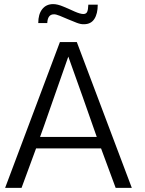

<svg xmlns="http://www.w3.org/2000/svg" viewBox="-20 -916 706 936"><path d="M389.2 -797.9Q375.5 -796.9 354.5 -804.7Q333.5 -812.5 311.8 -822Q290 -831.5 271.2 -839.1Q252.4 -846.7 242.7 -846.2Q212.4 -846.2 210.4 -803.7H166.5Q166.5 -846.7 185.8 -871.3Q205.1 -896 239.3 -896Q260.3 -896 289.1 -883.8Q303.7 -877.4 317.6 -871.6Q331.5 -865.7 344.7 -859.4Q371.6 -847.7 386.2 -847.7Q399.9 -847.7 404.8 -857.9Q409.7 -868.2 410.6 -893.1H456.5Q456.5 -849.1 439.9 -823.5Q423.3 -797.9 389.2 -797.9ZM175.3 -248.5H451.7Q417 -347.7 382.6 -445.1Q348.1 -542.5 313 -640.1L235.4 -418.9Q210 -346.2 195.1 -303.7Q180.2 -261.2 175.3 -248.5ZM4.9 0 272 -710.9H354.5L622.6 0H543.9L472.7 -192.4H155.8L85 0Z"/></svg>

Font: Ride Light
Style: Regular
Weight: 300
Version: Version 3.000